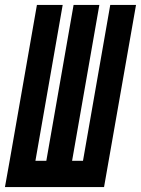

<svg xmlns="http://www.w3.org/2000/svg" viewBox="-34 -755 569 775"><path d="M-14 0 5 -106 115 -735H219L109 -106H153L263 -735H367L257 -106H301L411 -735H515L386 0Z"/></svg>

Font: Iosevka SS08
Style: Bold Italic
Weight: 700
Italic angle: -10°
Monospace: yes
Designer: Belleve Invis
Foundry: Belleve Invis
Version: 2.1.0; ttfautohint (v1.8.2)